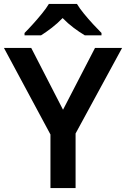

<svg xmlns="http://www.w3.org/2000/svg" viewBox="-20 -958 642 978"><path d="M301 -399 464 -714H602L365 -278V0H237V-273L0 -714H139ZM372 -938Q385 -916 407.5 -888.5Q430 -861 454 -835Q478 -809 497 -790V-778H412Q385 -794 355 -816.5Q325 -839 299 -866Q273 -839 244.5 -817Q216 -795 189 -778H105V-790Q124 -809 147.5 -835Q171 -861 193.5 -888.5Q216 -916 229 -938Z"/></svg>

Font: Noto Sans Kannada SemiBold
Style: Regular
Weight: 600
Designer: Jelle Bosma - Monotype Design Team
Foundry: Monotype Imaging Inc.
Version: Version 2.005; ttfautohint (v1.8.4.7-5d5b)